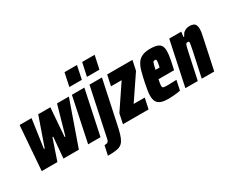

<svg xmlns="http://www.w3.org/2000/svg" viewBox="-122 -1233 2345 1920"><g transform="rotate(-30 1050.5 -272.5)"><path d="M21 0 60 -510H198L151 -181H160L275 -510H415L390 -181H399L492 -510H629L450 0H272L293 -241H284L202 0Z M681 -590 713 -743H857L825 -590ZM557 0 664 -510H808L700 0Z M884 -590 917 -743H1061L1028 -590ZM671 198 695 89Q718 89 728.5 83.5Q739 78 743.5 67Q748 56 751 39L867 -510H1011L910 -35Q897 29 884.5 71.5Q872 114 856 139.5Q840 165 817 177.5Q794 190 758.5 194Q723 198 671 198Z M959 0 983 -113 1168 -388H1045L1071 -510H1363L1339 -397L1153 -122H1281L1255 0Z M1485 8Q1427 8 1394.5 -5Q1362 -18 1349 -44.5Q1336 -71 1336 -109Q1336 -138 1342 -174.5Q1348 -211 1357 -254Q1371 -320 1384.5 -369.5Q1398 -419 1419.5 -452Q1441 -485 1477 -501.5Q1513 -518 1570 -518Q1623 -518 1652.5 -507Q1682 -496 1694 -473.5Q1706 -451 1706 -414Q1706 -395 1703 -371Q1700 -347 1694.5 -318Q1689 -289 1681 -254L1672 -212H1492Q1487 -187 1484 -170Q1481 -153 1481 -142Q1481 -129 1486 -123Q1491 -117 1503.5 -115.5Q1516 -114 1536 -114Q1546 -114 1565 -114.5Q1584 -115 1606 -116Q1628 -117 1644 -117L1621 -6Q1605 -2 1582 1Q1559 4 1534 6Q1509 8 1485 8ZM1513 -308H1560L1563 -323Q1568 -346 1570 -359Q1572 -372 1572 -380Q1572 -387 1570 -390.5Q1568 -394 1564 -395Q1560 -396 1554 -396Q1547 -396 1542 -394Q1537 -392 1533 -383.5Q1529 -375 1524.5 -357.5Q1520 -340 1513 -308Z M1680 0 1788 -510H1927L1919 -453H1928Q1941 -482 1958 -495.5Q1975 -509 1992.5 -513.5Q2010 -518 2023 -518Q2052 -518 2069 -510Q2086 -502 2093.5 -485.5Q2101 -469 2101 -442Q2101 -424 2097.5 -400.5Q2094 -377 2087 -347L2013 0H1869L1928 -274Q1937 -317 1941 -340.5Q1945 -364 1946 -374Q1946 -381 1944 -383.5Q1942 -386 1938.5 -387Q1935 -388 1929 -388Q1920 -388 1915 -385Q1910 -382 1905 -369.5Q1900 -357 1894 -329.5Q1888 -302 1877 -252L1823 0Z"/></g></svg>

Font: Saira Condensed Black
Style: Italic
Weight: 900
Width: 3
Italic angle: -12°
Designer: Hector Gatti with collaboration of the Omnibus-Type team
Foundry: Omnibus-Type
Version: Version 1.101